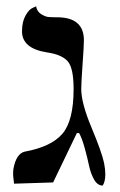

<svg xmlns="http://www.w3.org/2000/svg" viewBox="-20 -574 375 600"><path d="M233.9 -295.9Q233.9 -252 265.9 -175.5Q297.9 -99.1 305.2 -64.9Q309.1 -44.9 309.1 -29.8Q309.1 -5.9 300.8 5.9Q284.7 5.9 273.9 -13.2Q263.2 -32.2 258.1 -57.1Q252.9 -82 244.4 -112.5Q235.8 -143.1 227.1 -158.2H220.2L146 -3.9L23.9 0Q23.9 -2 22.5 -12.5Q21 -22.9 21 -30.8Q21 -40.5 22 -46.9Q30.8 -93.8 57.1 -100.1Q140.1 -115.2 175 -156Q210 -196.8 210 -295.9Q210 -362.8 190.9 -383.3Q171.9 -403.8 127 -410.2Q48.8 -422.4 48.8 -476.1Q48.8 -505.9 59.8 -525.4Q70.8 -544.9 82 -549.3L92.8 -554.2Q95.7 -538.1 108.4 -530Q121.1 -522 130.6 -521Q140.1 -520 158.2 -520Q242.2 -520 242.2 -448.2Q242.2 -430.2 238 -372.6Q233.9 -314.9 233.9 -295.9Z"/></svg>

Font: Linux Libertine Capitals
Style: Small Caps
Weight: 400
Designer: Philipp H. Poll
Foundry: Philipp H. Poll
Version: Version 5.1.3